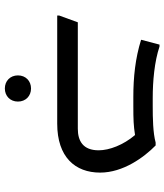

<svg xmlns="http://www.w3.org/2000/svg" viewBox="37 -499 678 792"><g transform="rotate(90 376.0 -103.0)"><path d="M580 -406H568C528 -395 468 -394 416 -394H384C316 -394 234 -401 172 -422H164L144 -346C221 -322 299 -314 380 -314H416C474 -314 498 -315 537 -321C578 -273 600 -215 600 -171C600 -106 561 -85 511 -85H72L44 -8V0H490C628 0 692 -74 692 -177C692 -272 629 -358 580 -406ZM345 108C314 108 291 130 291 162C291 194 314 216 345 216C376 216 399 194 399 162C399 130 376 108 345 108Z"/></g></svg>

Font: Kufam Arabic Latin Roman Normal
Style: Regular
Weight: 400
Designer: Wael Morcos & Artur Schmal
Version: Version 1.200;PS 001.200;hotconv 1.0.88;makeotf.lib2.5.64775